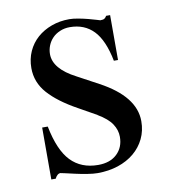

<svg xmlns="http://www.w3.org/2000/svg" viewBox="-61 -515 511 578"><g transform="rotate(-10 194.5 -226.5)"><path d="M51.3 -154.8H68.4Q83 -80.6 114.7 -47.6Q146.5 -14.6 198.2 -14.6Q234.9 -14.6 255.9 -34.7Q276.9 -54.7 276.9 -86.9Q276.9 -107.4 264.6 -126.2Q252.4 -145 221.7 -163.1H222.2L167.5 -193.8Q109.9 -225.6 80.1 -259.3Q50.3 -293 50.3 -336.4Q50.3 -364.3 60.8 -387.5Q71.3 -410.6 89.8 -427Q108.4 -443.4 133.5 -452.6Q158.7 -461.9 188 -461.9Q199.7 -461.9 215.3 -459Q231 -456.1 245.1 -452.4Q259.3 -448.7 269.3 -445.6Q279.3 -442.4 279.8 -442.4Q288.6 -442.4 292.5 -444.8Q296.4 -447.3 299.3 -452.6H311.5V-315.4H298.8Q286.1 -379.9 258.1 -408.9Q230 -438 185.5 -438Q168.9 -438 155.3 -432.1Q141.6 -426.3 132.3 -416.7Q123 -407.2 117.9 -394.5Q112.8 -381.8 112.8 -368.2Q112.8 -323.2 179.7 -288.6L244.1 -253.9Q348.6 -197.8 348.6 -122.1Q348.6 -92.8 336.9 -68.6Q325.2 -44.4 304.4 -27.1Q283.7 -9.8 254.9 -0.2Q226.1 9.3 191.9 9.3Q179.2 9.3 160.9 6.3Q142.6 3.4 125.5 -0.5Q108.4 -4.4 95.7 -7.3Q83 -10.3 81.5 -10.3Q76.2 -10.3 71.8 -6.1Q67.4 -2 64.9 3.9H51.3Z"/></g></svg>

Font: Dima Niloofar
Style: Regular
Weight: 400
Designer: R.Balvardi
Foundry: Dima Software Group
Version: Version 3.00;November 13, 2018;FontCreator 11.5.0.2427 64-bi